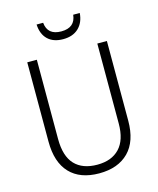

<svg xmlns="http://www.w3.org/2000/svg" viewBox="-133 -1002 907 1104"><g transform="rotate(-15 321.0 -450.0)"><path d="M558 -240Q558 -117 495 -53.5Q432 10 320 10Q206 10 145 -54.5Q84 -119 84 -242V-714H141V-242Q141 -140 187.5 -90.5Q234 -41 322 -41Q407 -41 454 -90.5Q501 -140 501 -238V-714H558ZM449 -910Q445 -854 411 -821.5Q377 -789 319 -789Q261 -789 228 -820.5Q195 -852 192 -910H231Q238 -835 320 -835Q402 -835 410 -910Z"/></g></svg>

Font: Noto Sans Kannada SemiCondensed Light
Style: Regular
Weight: 300
Width: 4
Designer: Jelle Bosma - Monotype Design Team
Foundry: Monotype Imaging Inc.
Version: Version 2.005; ttfautohint (v1.8.4.7-5d5b)